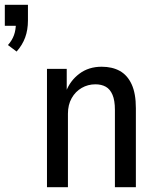

<svg xmlns="http://www.w3.org/2000/svg" viewBox="-109 -777 651 797"><path d="M-40 -563 -76 -590Q-59 -609 -51 -631Q-43 -653 -43 -682L-29 -670H-89V-757H7V-692Q7 -653 -4.5 -621.5Q-16 -590 -40 -563ZM86 0V-491H168V-397H165Q182 -442 220.5 -471Q259 -500 313 -500Q357 -500 388.5 -482.5Q420 -465 437.5 -427Q455 -389 455 -328V0H368V-321Q368 -360 358 -383.5Q348 -407 330 -417Q312 -427 287 -427Q256 -427 230 -412Q204 -397 188.5 -369.5Q173 -342 173 -305V0Z"/></svg>

Font: Nunito Sans 10pt Condensed Medium
Style: Regular
Weight: 500
Width: 3
Designer: Vernon Adams
Foundry: Vernon Adams
Version: Version 3.101;gftools[0.9.27]